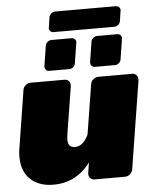

<svg xmlns="http://www.w3.org/2000/svg" viewBox="-57 -886 761 942"><g transform="rotate(-5 323.0 -415.0)"><path d="M212.5 -762.5 220 -812.5Q221.7 -819.2 225.8 -825Q230 -830.8 236.2 -834.2Q242.5 -837.5 249.2 -837.5H549.2Q558.3 -837.5 564.6 -831.2Q570.8 -825 570.8 -815.8Q570.8 -815 570.4 -813.8Q570 -812.5 570 -812.5L562.5 -762.5Q560.8 -752.5 552.1 -745Q543.3 -737.5 533.3 -737.5H233.3Q224.2 -737.5 217.9 -743.8Q211.7 -750 211.7 -759.2Q211.7 -760 212.1 -760.8Q212.5 -761.7 212.5 -762.5ZM399.2 -575 415 -675Q416.7 -685 425.4 -692.5Q434.2 -700 444.2 -700H544.2Q553.3 -700 559.6 -693.8Q565.8 -687.5 565.8 -678.3Q565.8 -677.5 565 -675L549.2 -575Q547.5 -565 539.2 -557.5Q530.8 -550 520.8 -550H420.8Q411.7 -550 405.4 -556.2Q399.2 -562.5 399.2 -571.7ZM174.2 -575 190 -675Q191.7 -685 200.4 -692.5Q209.2 -700 219.2 -700H319.2Q328.3 -700 334.6 -693.8Q340.8 -687.5 340.8 -678.3Q340.8 -677.5 340 -675L324.2 -575Q322.5 -565 314.2 -557.5Q305.8 -550 295.8 -550H195.8Q186.7 -550 180.4 -556.2Q174.2 -562.5 174.2 -571.7ZM628.3 -471.7V-466.7L559.2 -33.3Q557.5 -20 546.2 -10Q535 0 520.8 0H370.8Q358.3 0 350.4 -8.3Q342.5 -16.7 342.5 -28.3V-33.3L350.8 -85Q280 8.3 169.2 8.3Q96.7 8.3 55 -31.3Q13.3 -70.8 13.3 -142.5Q13.3 -164.2 16.7 -183.3L61.7 -466.7Q63.3 -480 74.6 -490Q85.8 -500 100 -500H266.7Q279.2 -500 287.1 -491.7Q295 -483.3 295 -471.7V-466.7L257.5 -233.3Q255 -216.7 255 -205.8Q255 -166.7 289.2 -166.7Q330 -166.7 355.8 -222.5L395 -466.7Q396.7 -480 407.9 -490Q419.2 -500 433.3 -500H600Q612.5 -500 620.4 -491.7Q628.3 -483.3 628.3 -471.7Z"/></g></svg>

Font: BoonTook Mon
Style: Italic
Weight: 400
Italic angle: -9°
Designer: Sungsit Sawaiwan
Foundry: FontUni
Version: Version 3.0